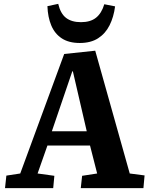

<svg xmlns="http://www.w3.org/2000/svg" viewBox="-20 -976 773 996"><path d="M474 -713 653 -76 730 -66 724 0H399L406 -64L484 -76L447 -221H226L175 -76L262 -64L256 0H6L13 -65L85 -76L313 -696ZM249 -295H430L358 -606H355ZM282 -956Q294 -905 323 -883Q352 -861 400 -861Q449 -861 478 -884Q507 -907 521 -954L577 -943Q570 -888 548.5 -845Q527 -802 489 -777.5Q451 -753 394 -753Q337 -753 300.5 -777Q264 -801 246 -844Q228 -887 226 -944Z"/></svg>

Font: Literata 18pt
Style: Bold Italic
Weight: 700
Italic angle: -2°
Designer: Latin by Veronika Burian and Jose Scaglione. Greek by Irene Vlachou. Cyrillic by Vera Evstafieva
Foundry: TypeTogether
Version: Version 3.103;gftools[0.9.29]